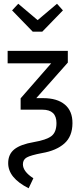

<svg xmlns="http://www.w3.org/2000/svg" viewBox="-20 -799 430 1031"><path d="M286.1 -778.8 317.9 -743.2 207 -628.9H155.8L44.9 -743.2L78.1 -778.8L182.1 -690.9ZM133.8 211.9Q23.9 156.7 23.9 77.1Q23.9 29.3 57.1 2.7Q90.3 -23.9 162.1 -36.1Q228.5 -47.4 255.9 -68.1Q283.2 -88.9 283.2 -138.2Q283.2 -210 208 -210H90.8V-271L254.9 -459H21V-525.9H344.2V-462.9L174.8 -272H211.9Q287.1 -272 328.4 -237.3Q369.6 -202.6 369.1 -137.2Q368.7 -66.4 325.4 -28.3Q282.2 9.8 206.1 22.9Q144.5 34.7 123.8 46.4Q103 58.1 103 83Q103 122.1 159.2 158.2Z"/></svg>

Font: Fira Sans Compressed Book
Style: Regular
Weight: 350
Width: 1
Designer: Carrois Corporate & Edenspiekermann AG
Foundry: Carrois Corporate GbR & Edenspiekermann AG
Version: Version 4.203;PS 004.203;hotconv 1.0.88;makeotf.lib2.5.64775